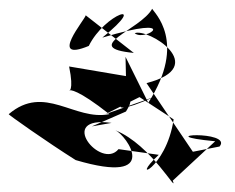

<svg xmlns="http://www.w3.org/2000/svg" viewBox="-60 -763 537 439"><path d="M381 -416 275 -573C424 -611 276 -700 248 -687C274 -666 359 -732 174 -677C284 -766 180 -733 143 -658C49 -619 135 -719 136 -728L246 -642C122 -654 262 -695 288 -743C291 -735 369 -668 279 -528L227 -633L228 -589L98 -611C122 -495 44 -617 190 -502C110 -486 42 -572 -40 -502C-43 -502 48 -438 113 -397C312 -338 229 -454 204 -465C286 -432 348 -316 335 -350L432 -440C275 -455 474 -466 442 -428ZM150 -474 228 -508C274 -581 135 -471 294 -542L181 -502L259 -541L337 -490C320 -375 232 -343 303 -409L211 -422C171 -373 67 -500 195 -482Z"/></svg>

Font: Asimov Silicon
Style: Regular
Weight: 400
Designer: Google
Version: Version 2.000980; 2014